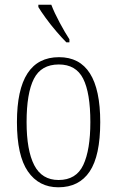

<svg xmlns="http://www.w3.org/2000/svg" viewBox="-20 -786 497 816"><path d="M228 10Q145 10 98.5 -57.5Q52 -125 52 -267Q52 -543 231 -543Q406 -543 406 -267Q406 -124 361 -57Q316 10 228 10ZM229 -21Q304 -21 334 -85Q364 -149 364 -267Q364 -391 333.5 -451.5Q303 -512 230 -512Q155 -512 124 -451Q93 -390 93 -267Q93 -147 125.5 -84Q158 -21 229 -21ZM262 -606Q244 -624 219.5 -652.5Q195 -681 174 -710Q153 -739 143 -756V-766H198Q211 -732 233.5 -690Q256 -648 275 -619V-606Z"/></svg>

Font: Noto Serif Myanmar Condensed ExtraLight
Style: Regular
Weight: 200
Width: 3
Designer: Ben Mitchell and the Monotype Design Team
Foundry: Monotype Imaging Inc.
Version: Version 2.106; ttfautohint (v1.8.4.7-5d5b)